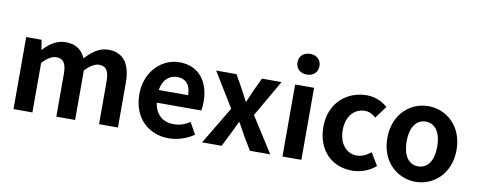

<svg xmlns="http://www.w3.org/2000/svg" viewBox="-68 -1133 3654 1470"><g transform="rotate(10 1759.0 -398.5)"><path d="M79 0H226V-385C265 -427 301 -448 333 -448C386 -448 412 -418 412 -331V0H558V-385C598 -427 634 -448 666 -448C719 -448 744 -418 744 -331V0H891V-349C891 -490 836 -574 717 -574C644 -574 590 -530 539 -476C512 -538 465 -574 385 -574C312 -574 260 -534 213 -485H210L199 -560H79Z M1287 14C1356 14 1427 -10 1482 -48L1432 -138C1392 -113 1352 -99 1306 -99C1223 -99 1163 -147 1151 -239H1496C1500 -252 1503 -279 1503 -307C1503 -461 1423 -574 1269 -574C1136 -574 1008 -461 1008 -280C1008 -95 1130 14 1287 14ZM1149 -337C1160 -418 1212 -460 1271 -460C1343 -460 1377 -412 1377 -337Z M1545 0H1697L1749 -103C1765 -136 1780 -169 1796 -201H1801C1819 -169 1837 -135 1855 -103L1917 0H2075L1900 -275L2064 -560H1912L1865 -461C1852 -429 1837 -397 1824 -366H1820C1803 -397 1786 -429 1770 -461L1714 -560H1556L1720 -292Z M2170 0H2317V-560H2170ZM2244 -650C2294 -650 2329 -682 2329 -731C2329 -779 2294 -811 2244 -811C2193 -811 2158 -779 2158 -731C2158 -682 2193 -650 2244 -650Z M2712 14C2774 14 2842 -7 2896 -54L2837 -151C2806 -125 2768 -106 2728 -106C2648 -106 2589 -174 2589 -280C2589 -385 2647 -454 2733 -454C2764 -454 2790 -441 2818 -417L2888 -512C2847 -547 2794 -574 2725 -574C2573 -574 2439 -466 2439 -280C2439 -94 2557 14 2712 14Z M3205 14C3345 14 3474 -94 3474 -280C3474 -466 3345 -574 3205 -574C3065 -574 2936 -466 2936 -280C2936 -94 3065 14 3205 14ZM3205 -106C3129 -106 3086 -174 3086 -280C3086 -385 3129 -454 3205 -454C3281 -454 3324 -385 3324 -280C3324 -174 3281 -106 3205 -106Z"/></g></svg>

Font: Noto Sans HK
Style: Bold
Weight: 700
Designer: Ryoko NISHIZUKA 西塚涼子 (kana, bopomofo & ideographs); Paul D. Hunt (Latin, Greek & Cyrillic); Sandoll Communications 산돌커뮤니
Foundry: Adobe
Version: Version 2.002;hotconv 1.0.116;makeotfexe 2.5.65601